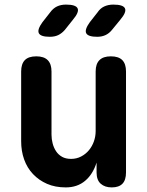

<svg xmlns="http://www.w3.org/2000/svg" viewBox="-20 -805 640 835"><path d="M396 -494Q396 -527 412.5 -543.5Q429 -560 462 -560Q496 -560 512 -543.5Q528 -527 528 -494V-55Q528 -22 512.5 -6Q497 10 466 10Q436 10 418 -6Q400 -22 400 -55V-98Q384 -47 350 -18.5Q316 10 266 10Q220 10 184.5 -5.5Q149 -21 123.5 -48Q98 -75 85 -111.5Q72 -148 72 -191V-494Q72 -527 88 -543.5Q104 -560 138 -560Q171 -560 187.5 -543.5Q204 -527 204 -494V-219Q204 -200 209 -181Q214 -162 224 -147Q234 -132 250 -123Q266 -114 289 -114Q313 -114 333 -124.5Q353 -135 367 -152Q381 -169 388.5 -190.5Q396 -212 396 -235ZM403 -645Q363 -645 355 -660.5Q347 -676 371 -709L404 -751Q416 -769 433.5 -777Q451 -785 473 -785Q516 -785 523.5 -768.5Q531 -752 503 -719L467 -675Q455 -660 439 -652.5Q423 -645 403 -645ZM197 -645Q157 -645 149 -660.5Q141 -676 165 -709L198 -751Q211 -769 228 -777Q245 -785 267 -785Q310 -785 317.5 -768.5Q325 -752 297 -719L262 -675Q249 -660 233.5 -652.5Q218 -645 197 -645Z"/></svg>

Font: Maple Mono
Style: Bold
Weight: 700
Monospace: yes
Designer: subframe7536
Version: Version 7.200